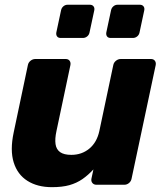

<svg xmlns="http://www.w3.org/2000/svg" viewBox="-20 -764 680 794"><path d="M194.5 10Q134.8 10 93.5 -16.1Q52.3 -42.1 36.6 -92.5Q21 -142.9 36.5 -215.9L95.3 -494.9Q97.3 -505.5 106.3 -512.8Q115.4 -520 126 -520H251.7Q262.4 -520 267.8 -512.8Q273.2 -505.5 271.2 -494.9L213.5 -222.1Q206.5 -189.9 209.7 -167.9Q212.9 -146 228.7 -134.8Q244.5 -123.6 275.1 -123.6Q318.2 -123.6 349.4 -149.4Q380.6 -175.2 390.8 -222.1L448.5 -494.9Q450.5 -505.5 459.6 -512.8Q468.6 -520 479.3 -520H604.4Q615 -520 620.4 -512.8Q625.9 -505.5 623.9 -494.9L524.1 -25.1Q522.1 -14.5 513.6 -7.2Q505 0 494.4 0H378.6Q368 0 362.1 -7.2Q356.1 -14.5 358.1 -25.1L366.3 -63.4Q344.5 -39.8 320.8 -23.3Q297 -6.9 267.2 1.6Q237.4 10 194.5 10ZM437.6 -607Q427.6 -607 422.8 -613.3Q418 -619.6 419.6 -629.6L439.2 -721.4Q441.2 -731.4 448.9 -737.9Q456.5 -744.4 466.5 -744.4H558.2Q568.2 -744.4 573.4 -737.9Q578.6 -731.4 576.6 -721.4L557 -629.6Q555 -619.6 547.2 -613.3Q539.4 -607 529.4 -607ZM230.9 -607Q220.9 -607 216.1 -613.3Q211.3 -619.6 212.9 -629.6L232.5 -721.4Q234.5 -731.4 242.1 -737.9Q249.8 -744.4 259.8 -744.4H351.5Q361.5 -744.4 366.7 -737.9Q371.9 -731.4 369.9 -721.4L350.2 -629.6Q348.2 -619.6 340.4 -613.3Q332.6 -607 322.6 -607Z"/></svg>

Font: Rubik Light
Style: Italic
Weight: 300
Italic angle: -12°
Designer: Hubert and Fischer
Foundry: Hubert and Fischer
Version: Version 2.300;gftools[0.9.30]